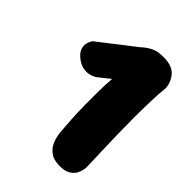

<svg xmlns="http://www.w3.org/2000/svg" viewBox="-192 -737 821 821"><g transform="rotate(45 218.5 -327.0)"><path d="M316 -5Q282 -6 262.5 -21Q243 -36 234.5 -55.5Q226 -75 223.5 -89.5Q221 -104 221 -104Q218 -139 215.5 -180Q213 -221 212.5 -264Q212 -307 212.5 -349Q213 -391 216 -427L162 -384Q162 -384 153.5 -379.5Q145 -375 131 -372Q117 -369 98.5 -372.5Q80 -376 59 -392Q39 -408 33.5 -424Q28 -440 30.5 -453Q33 -466 38 -474Q43 -482 43 -482L204 -607Q244 -644 281.5 -647.5Q319 -651 345 -644Q368 -637 380 -623.5Q392 -610 398 -595.5Q404 -581 405 -571Q406 -561 406 -561Q402 -521 400.5 -475Q399 -429 399 -379Q399 -329 400 -278Q401 -227 403 -177.5Q405 -128 406 -82Q406 -82 404.5 -70Q403 -58 395.5 -42.5Q388 -27 369.5 -15.5Q351 -4 316 -5Z"/></g></svg>

Font: Sour Gummy Black
Style: Regular
Weight: 900
Designer: Stefie Justprince
Foundry: Eifetstype
Version: Version 1.000